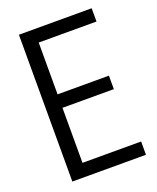

<svg xmlns="http://www.w3.org/2000/svg" viewBox="-130 -765 691 843"><g transform="rotate(-20 215.5 -343.0)"><path d="M61 0V-686H401V-624H131V-382H371V-319H131V-62H405V0Z"/></g></svg>

Font: Archivo ExtraCondensed Light
Style: Regular
Weight: 300
Width: 2
Designer: Hector Gatti
Foundry: Omnibus-Type
Version: Version 2.001